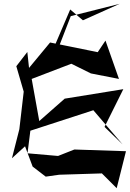

<svg xmlns="http://www.w3.org/2000/svg" viewBox="-20 -967 684 1012"><path d="M531 -298 630 -497 321 -447 187 -329 147 -551 356 -631 459 -580 607 -551 536 -753 495 -692 244 -743 133 -609 124 -693 66 -618 105 -484 82 -286 43 -133 112 -196 152 -89 221 -36 292 -46 517 -53 595 25 644 -170 372 -179 286 -145 125 -159 140 -278 472 -386 626 -206ZM350 -917 268 -725 279 -691 353 -882 611 -947 417 -860Z"/></svg>

Font: Asimov Silicon
Style: Regular
Weight: 400
Designer: Google
Version: Version 2.000980; 2014